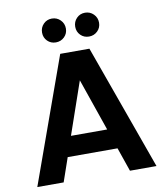

<svg xmlns="http://www.w3.org/2000/svg" viewBox="-96 -977 907 1055"><g transform="rotate(-10 358.0 -449.0)"><path d="M543 0 497 -133H219L173 0H26L277 -699H440L691 0ZM312.5 -784Q293 -765 265 -765Q237 -765 218 -784Q199 -803 199 -831Q199 -859 218 -878.5Q237 -898 265 -898Q293 -898 312.5 -878.5Q332 -859 332 -831Q332 -803 312.5 -784ZM497.5 -784Q478 -765 450 -765Q422 -765 403 -784Q384 -803 384 -831Q384 -859 403 -878.5Q422 -898 450 -898Q478 -898 497.5 -878.5Q517 -859 517 -831Q517 -803 497.5 -784ZM459 -245 358 -537 257 -245Z"/></g></svg>

Font: SVN-Poppins SemiBold
Style: Regular
Weight: 600
Designer: Ninad Kale (Devanagari), Jonny Pinhorn (Latin)
Foundry: Indian Type Foundry
Version: Version 3.002 2017